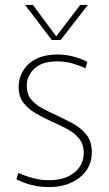

<svg xmlns="http://www.w3.org/2000/svg" viewBox="-20 -752 443 782"><path d="M179 10Q143 10 109 1.5Q75 -7 47 -22L55 -48Q80 -36 113 -27Q146 -18 180 -18Q244 -18 282.5 -49Q321 -80 321 -129Q321 -165 301.5 -188.5Q282 -212 251 -228Q220 -244 186 -259Q154 -274 124.5 -291Q95 -308 75.5 -333.5Q56 -359 56 -397Q56 -454 97.5 -492Q139 -530 215 -530Q247 -530 279.5 -521.5Q312 -513 336 -500L328 -474Q307 -484 277 -493Q247 -502 213 -502Q151 -502 120 -472.5Q89 -443 89 -402Q89 -369 106 -348Q123 -327 150.5 -312Q178 -297 209 -283Q243 -267 276.5 -249Q310 -231 332 -203.5Q354 -176 354 -132Q354 -68 304.5 -29Q255 10 179 10ZM191 -589 82 -732H114L209 -604L307 -732H338L227 -589Z"/></svg>

Font: Murecho ExtraLight
Style: Regular
Weight: 200
Designer: Neil Summerour
Foundry: Positype
Version: Version 1.010; ttfautohint (v1.8.3)